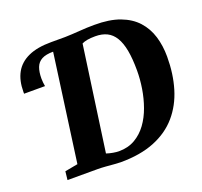

<svg xmlns="http://www.w3.org/2000/svg" viewBox="-130 -899 1108 1055"><g transform="rotate(-20 424.0 -371.5)"><path d="M402.5 8Q388.5 8 365.5 6Q342.5 4 317 2Q291.5 0 270.5 0H94L99.5 -49.5L175 -63.5L261 -690L250.5 -717L268.5 -743H350Q391 -744 435.8 -747.5Q480.5 -751 524 -751Q611.5 -751.5 672.2 -728.8Q733 -706 770 -665Q807 -624 823.8 -569Q840.5 -514 840.5 -450.5Q840.5 -349.5 815.2 -265.8Q790 -182 737 -120.5Q684 -59 601 -25.5Q518 8 402.5 8ZM414 -52Q468 -52 508.5 -75.5Q549 -99 577.8 -138.5Q606.5 -178 624.2 -227.8Q642 -277.5 650.5 -331Q659 -384.5 659 -435Q659 -504 650 -552.5Q641 -601 622.2 -631.8Q603.5 -662.5 575 -676.5Q546.5 -690.5 507 -690.5Q479.5 -690.5 460.2 -687Q441 -683.5 428.5 -677L342.5 -65Q360 -59 380.5 -55.5Q401 -52 414 -52ZM32 -527.5Q32 -531 32 -533.5Q32 -536 32 -538Q32 -604.5 57.2 -650Q82.5 -695.5 134.8 -719.2Q187 -743 268.5 -743L261 -690Q218.5 -690 194.2 -677Q170 -664 160 -637.8Q150 -611.5 150 -573.5Q150 -562 151.2 -550Q152.5 -538 154.5 -527.5Z"/></g></svg>

Font: Merriweather 24pt Black
Style: Italic
Weight: 900
Italic angle: -7.8°
Designer: Eben Sorkin
Foundry: Eben Sorkin
Version: Version 2.101